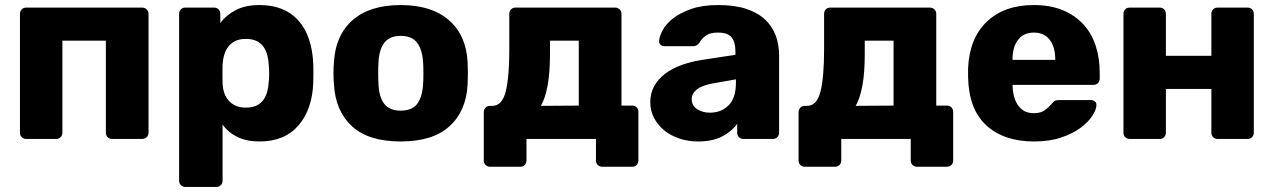

<svg xmlns="http://www.w3.org/2000/svg" viewBox="-20 -550 5046 760"><path d="M84 0Q73 0 66 -7Q59 -14 59 -25V-495Q59 -506 66 -513Q73 -520 84 -520H542Q553 -520 560.5 -513Q568 -506 568 -495V-25Q568 -14 560.5 -7Q553 0 542 0H424Q413 0 406 -7Q399 -14 399 -25V-389H227V-25Q227 -14 220 -7Q213 0 202 0Z M714 190Q703 190 696 183Q689 176 689 165V-495Q689 -506 696 -513Q703 -520 714 -520H827Q838 -520 845 -513Q852 -506 852 -495V-459Q875 -490 913 -510Q951 -530 1007 -530Q1106 -530 1160.5 -469.5Q1215 -409 1220 -297Q1221 -260 1220 -223Q1216 -116 1161 -53Q1106 10 1007 10Q957 10 920.5 -7.5Q884 -25 861 -57V165Q861 176 854 183Q847 190 836 190ZM953 -124Q978 -124 995 -132Q1012 -140 1022.5 -154.5Q1033 -169 1038 -188Q1043 -207 1044 -229Q1047 -260 1044 -291Q1043 -313 1038 -332Q1033 -351 1022.5 -365.5Q1012 -380 995 -388Q978 -396 953 -396Q928 -396 911 -387.5Q894 -379 883.5 -365Q873 -351 867.5 -332.5Q862 -314 861 -294Q860 -257 861 -219Q862 -200 867.5 -183Q873 -166 884 -153Q895 -140 912 -132Q929 -124 953 -124Z M1566 10Q1439 10 1373.5 -50Q1308 -110 1302 -215Q1300 -235 1300 -260Q1300 -285 1302 -305Q1308 -411 1376 -470.5Q1444 -530 1566 -530Q1688 -530 1756.5 -470.5Q1825 -411 1831 -305Q1832 -285 1832 -260Q1832 -235 1831 -215Q1825 -110 1759 -50Q1693 10 1566 10ZM1566 -112Q1611 -112 1631.5 -139Q1652 -166 1655 -220Q1656 -235 1656 -260Q1656 -285 1655 -300Q1652 -353 1631.5 -380.5Q1611 -408 1566 -408Q1522 -408 1501 -380.5Q1480 -353 1478 -300Q1477 -285 1477 -260Q1477 -235 1478 -220Q1480 -166 1501 -139Q1522 -112 1566 -112Z M1920 110Q1909 110 1902 103Q1895 96 1895 85V-106Q1895 -117 1902 -124Q1909 -131 1920 -131H1930Q1968 -132 1982 -188.5Q1996 -245 1996 -354V-495Q1996 -506 2003 -513Q2010 -520 2021 -520H2414Q2425 -520 2432.5 -513Q2440 -506 2440 -495V-132H2482Q2493 -132 2500 -125Q2507 -118 2507 -107V85Q2507 96 2500 103Q2493 110 2482 110H2364Q2353 110 2346 103Q2339 96 2339 85V0H2064V85Q2064 96 2057 103Q2050 110 2039 110ZM2271 -132V-389H2157V-336Q2157 -261 2147.5 -210.5Q2138 -160 2121 -131Z M2743 10Q2703 10 2668 -2Q2633 -14 2608 -35Q2583 -56 2568.5 -84Q2554 -112 2554 -145Q2554 -181 2569.5 -209Q2585 -237 2612.5 -258Q2640 -279 2679 -293Q2718 -307 2766 -314L2891 -333V-347Q2891 -383 2876 -402Q2861 -421 2821 -421Q2792 -421 2775.5 -410Q2759 -399 2748 -380Q2738 -367 2723 -367H2611Q2600 -367 2594 -373.5Q2588 -380 2589 -389Q2590 -406 2603 -430.5Q2616 -455 2644 -477Q2672 -499 2716 -514.5Q2760 -530 2823 -530Q2888 -530 2933.5 -515Q2979 -500 3008 -473Q3037 -446 3050.5 -409.5Q3064 -373 3064 -329V-25Q3064 -14 3057 -7Q3050 0 3039 0H2923Q2912 0 2905 -7Q2898 -14 2898 -25V-60Q2878 -31 2839.5 -10.5Q2801 10 2743 10ZM2790 -104Q2835 -104 2864 -133Q2893 -162 2893 -222V-236L2808 -221Q2760 -213 2739 -196.5Q2718 -180 2718 -158Q2718 -132 2739.5 -118Q2761 -104 2790 -104Z M3166 110Q3155 110 3148 103Q3141 96 3141 85V-106Q3141 -117 3148 -124Q3155 -131 3166 -131H3176Q3214 -132 3228 -188.5Q3242 -245 3242 -354V-495Q3242 -506 3249 -513Q3256 -520 3267 -520H3660Q3671 -520 3678.5 -513Q3686 -506 3686 -495V-132H3728Q3739 -132 3746 -125Q3753 -118 3753 -107V85Q3753 96 3746 103Q3739 110 3728 110H3610Q3599 110 3592 103Q3585 96 3585 85V0H3310V85Q3310 96 3303 103Q3296 110 3285 110ZM3517 -132V-389H3403V-336Q3403 -261 3393.5 -210.5Q3384 -160 3367 -131Z M4073 10Q3954 10 3884.5 -53.5Q3815 -117 3812 -244V-279Q3817 -398 3886 -464Q3955 -530 4072 -530Q4138 -530 4187 -509.5Q4236 -489 4268.5 -453.5Q4301 -418 4317 -369Q4333 -320 4333 -263V-239Q4333 -228 4326 -221Q4319 -214 4308 -214H3988Q3988 -194 3992.5 -174Q3997 -154 4006.5 -138Q4016 -122 4032 -112Q4048 -102 4072 -102Q4101 -102 4117.5 -115Q4134 -128 4142 -138Q4151 -149 4156.5 -151.5Q4162 -154 4174 -154H4298Q4308 -154 4314.5 -148Q4321 -142 4320 -132Q4319 -115 4303 -90.5Q4287 -66 4256.5 -43.5Q4226 -21 4180 -5.5Q4134 10 4073 10ZM3988 -313H4157V-315Q4157 -364 4135 -392.5Q4113 -421 4072 -421Q4032 -421 4010 -392.5Q3988 -364 3988 -315Z M4452 0Q4441 0 4434 -7Q4427 -14 4427 -25V-495Q4427 -506 4434 -513Q4441 -520 4452 -520H4570Q4581 -520 4588 -513Q4595 -506 4595 -495V-329H4775V-495Q4775 -506 4782 -513Q4789 -520 4800 -520H4918Q4929 -520 4936 -513Q4943 -506 4943 -495V-25Q4943 -14 4936 -7Q4929 0 4918 0H4800Q4789 0 4782 -7Q4775 -14 4775 -25V-198H4595V-25Q4595 -14 4588 -7Q4581 0 4570 0Z"/></svg>

Font: Fz Rubik
Style: Bold
Weight: 700
Designer: Hubert and Fischer
Foundry: Hubert and Fischer
Version: Vit hóa bi FontZin.com